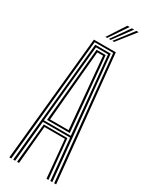

<svg xmlns="http://www.w3.org/2000/svg" viewBox="-243 -1012 844 1065"><g transform="rotate(30 178.5 -480.0)"><path d="M28.8 0 108.5 -800H248.8L328.5 0H316L238 -789.8H119.2L41.2 0ZM53.5 0 129.2 -779.2H228L303.8 0H291.2L265.8 -263.5H91.5L66 0ZM92 -273.8H264.2L243 -500.8L217.2 -768.8H140L113.8 -500.8ZM106 -284.5 125.8 -500.8 149.5 -758.8H207.8L231.8 -500.8L251.5 -284.5ZM119.2 -295H238L219.5 -500.8L197 -748.2H160.2L137.8 -500.8ZM78.2 0 103 -253.5H254.2L279 0H266.5L244 -243.2H113.2L90.8 0ZM156.2 -845 230.8 -959.8H245.2L167.5 -845ZM200.5 -845 288.2 -959.8H302.8L211.8 -845ZM178.5 -845 259.5 -959.8H274L189.5 -845Z"/></g></svg>

Font: Big Shoulders Inline Text Light
Style: Regular
Weight: 300
Designer: Patric King
Foundry: XO Type Co
Version: Version 1.000